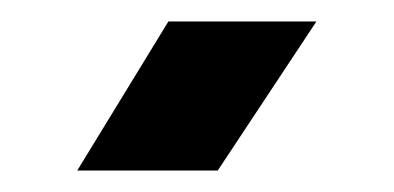

<svg xmlns="http://www.w3.org/2000/svg" viewBox="-20 -744 367 179"><path d="M137 -724H275L183 -585H52Z"/></svg>

Font: TikTok Sans 24pt
Style: Bold
Weight: 700
Version: Version 4.000